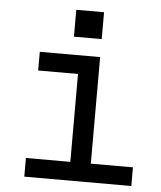

<svg xmlns="http://www.w3.org/2000/svg" viewBox="-53 -793 706 840"><g transform="rotate(5 300.0 -373.5)"><path d="M85 0V-82H280V-468H105V-550H370V-82H555V0ZM248 -747H370V-629H248Z"/></g></svg>

Font: Tiny
Style: Regular
Weight: 400
Designer: Philipp Nurullin, Konstantin Bulenkov
Foundry: JetBrains
Version: Version 2.251; ttfautohint (v1.8.4.7-5d5b)